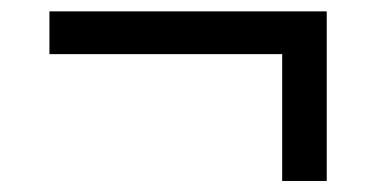

<svg xmlns="http://www.w3.org/2000/svg" viewBox="-20 -415 672 343"><path d="M484.1 -91.7V-318.3H68.3V-394.7H563.7V-91.7Z"/></svg>

Font: Atkinson Hyperlegible Mono ExtraLight
Style: Regular
Weight: 200
Monospace: yes
Designer: Elliott Scott, Megan Eiswerth, Linus Boman, Theodore Petrosky, Letters from Sweden
Foundry: Applied Design Works, Letters from Sweden
Version: Version 2.001